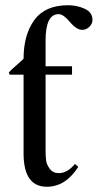

<svg xmlns="http://www.w3.org/2000/svg" viewBox="-20 -703 373 733"><path d="M17 -418 14 -425Q14 -428 26 -439Q38 -450 52.5 -462.5Q67 -475 70 -479Q70 -570 111 -626.5Q152 -683 240 -683Q274 -683 303.5 -669.5Q333 -656 333 -627Q333 -612 321 -600.5Q309 -589 294 -589Q272 -589 247 -619Q222 -649 204 -649Q154 -649 154 -549V-450H255V-418H154V-130Q154 -106 156 -90.5Q158 -75 170 -58.5Q182 -42 205 -42Q237 -42 266 -77L279 -66Q230 10 159 10Q70 10 70 -117V-418Z"/></svg>

Font: STIX
Style: Regular
Weight: 400
Designer: MicroPress Inc., with final additions and corrections provided by Coen Hoffman, Elsevier (retired)
Version: Version 1.1.1